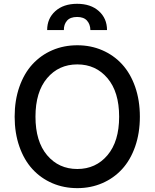

<svg xmlns="http://www.w3.org/2000/svg" viewBox="-20 -974 808 1004"><path d="M384.3 9.8Q313.5 9.8 253.4 -16.1Q193.4 -42 149.7 -89.6Q106 -137.2 81.3 -207.8Q56.6 -278.3 56.6 -363.8Q56.6 -449.2 81.3 -519.8Q106 -590.3 149.7 -637.9Q193.4 -685.5 253.4 -711.4Q313.5 -737.3 384.3 -737.3Q454.6 -737.3 514.6 -711.4Q574.7 -685.5 618.4 -637.9Q662.1 -590.3 686.8 -519.8Q711.4 -449.2 711.4 -363.8Q711.4 -278.3 686.8 -207.8Q662.1 -137.2 618.4 -89.6Q574.7 -42 514.6 -16.1Q454.6 9.8 384.3 9.8ZM384.3 -637.2Q287.1 -637.2 226.3 -565.2Q165.5 -493.2 165.5 -363.8Q165.5 -234.4 226.3 -162.4Q287.1 -90.3 384.3 -90.3Q481 -90.3 542 -162.4Q603 -234.4 603 -363.8Q603 -493.2 542 -565.2Q481 -637.2 384.3 -637.2ZM226.6 -816.9Q226.6 -877.4 269.3 -915.8Q312 -954.1 383.3 -954.1Q454.6 -954.1 497.1 -915.8Q539.6 -877.4 539.6 -816.9H452.6Q452.1 -846.7 435.1 -866Q418 -885.3 383.3 -885.3Q347.2 -885.3 330.3 -865.7Q313.5 -846.2 314 -816.9Z"/></svg>

Font: Karasuma Gothic
Style: Regular
Weight: 500
Designer: Rasmus Andersson / Ryoko Nishizuka
Foundry: Genbu
Version: Version 1.00